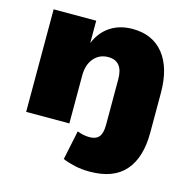

<svg xmlns="http://www.w3.org/2000/svg" viewBox="-104 -609 894 906"><g transform="rotate(15 343.0 -156.5)"><path d="M435 -508Q533 -508 587 -440.5Q641 -373 641 -250V-56Q641 65 584.5 130Q528 195 412 195Q372 195 338.5 187.5Q305 180 279 169L309 26Q339 38 369 38Q401 38 415.5 20Q430 2 430 -38V-261Q430 -350 358 -350Q315 -350 288 -318.5Q261 -287 261 -234V0H50V-501H258V-392Q281 -448 326.5 -478Q372 -508 435 -508Z"/></g></svg>

Font: Paytone One
Style: Regular
Weight: 400
Designer: Vernon Adams
Foundry: Vernon Adams
Version: Version 1.002; ttfautohint (v1.8.4.7-5d5b);gftools[0.9.23]